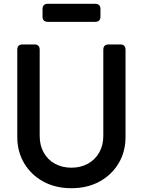

<svg xmlns="http://www.w3.org/2000/svg" viewBox="-20 -979 752 1011"><path d="M356 12Q272 12 208 -23Q144 -58 107.5 -119Q71 -180 71 -258V-717Q71 -745 99 -745H161Q189 -745 189 -717V-263Q189 -214 210 -176Q231 -138 269 -117Q307 -96 356 -96Q405 -96 443 -117Q481 -138 502.5 -176Q524 -214 524 -263V-717Q524 -745 552 -745H613Q641 -745 641 -717V-258Q641 -180 604.5 -119Q568 -58 504 -23Q440 12 356 12ZM232 -864Q204 -864 204 -892V-931Q204 -959 232 -959H481Q509 -959 509 -931V-892Q509 -864 481 -864Z"/></svg>

Font: Pitagon Sans Text SemiBold
Style: Regular
Weight: 600
Designer: Travis Tran
Foundry: Pitagon
Version: Version 1.001; ttfautohint (v1.8.4.7-5d5b);gftools[0.9.26]